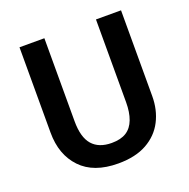

<svg xmlns="http://www.w3.org/2000/svg" viewBox="-128 -838 959 972"><g transform="rotate(-20 351.5 -352.0)"><path d="M625 -252Q625 -178 594.5 -118.5Q564 -59 502.5 -24.5Q441 10 348 10Q216 10 147 -62.5Q78 -135 78 -254V-714H212V-267Q212 -180 247.5 -139.5Q283 -99 352 -99Q401 -99 431 -118Q461 -137 475.5 -175.5Q490 -214 490 -268V-714H625Z"/></g></svg>

Font: Noto Sans Display SemiBold
Style: Regular
Weight: 600
Designer: Monotype Design Team
Foundry: Monotype Imaging Inc.
Version: Version 2.003